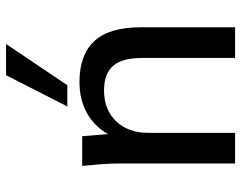

<svg xmlns="http://www.w3.org/2000/svg" viewBox="-101 -694 795 633"><g transform="rotate(-90 296.5 -377.5)"><path d="M74 0V-383Q74 -412 71.5 -442.5Q69 -473 66 -504H164L171 -419Q197 -465 241.5 -489Q286 -513 343 -513Q432 -513 477.5 -464Q523 -415 523 -312V0H422V-306Q422 -373 395.5 -402.5Q369 -432 315 -432Q251 -432 213 -392Q175 -352 175 -286V0ZM262 -553 365 -755H468L332 -553Z"/></g></svg>

Font: Mulish SemiBold
Style: Regular
Weight: 600
Designer: Vernon Adams
Foundry: Vernon Adams
Version: Version 3.603; ttfautohint (v1.8.3)